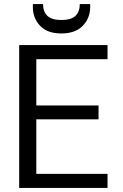

<svg xmlns="http://www.w3.org/2000/svg" viewBox="-20 -921 604 941"><path d="M74 0V-700H507V-631H158V-404H463V-336H158V-69H507V0ZM281 -757Q212 -757 176.5 -794.5Q141 -832 141 -887V-901H191Q191 -864 212 -843.5Q233 -823 281 -823Q329 -823 350 -843.5Q371 -864 371 -901H422V-887Q422 -832 385.5 -794.5Q349 -757 281 -757Z"/></svg>

Font: Rethink Sans
Style: Regular
Weight: 400
Designer: The Rethink Sans project authors (Hans Thiessen). DM Sans designed by Colophon Foundry.
Foundry: Rethink Communications LLC
Version: Version 1.001